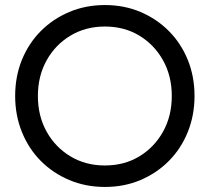

<svg xmlns="http://www.w3.org/2000/svg" viewBox="-20 -730 830 760"><path d="M40 -350Q40 -427 66.5 -492.5Q93 -558 141 -606.5Q189 -655 254 -682.5Q319 -710 395 -710Q472 -710 536.5 -682.5Q601 -655 649 -606.5Q697 -558 723.5 -492.5Q750 -427 750 -350Q750 -274 723.5 -208Q697 -142 649 -93.5Q601 -45 536.5 -17.5Q472 10 395 10Q319 10 254 -17.5Q189 -45 141 -93.5Q93 -142 66.5 -208Q40 -274 40 -350ZM130 -350Q130 -271 164.5 -209Q199 -147 259 -111Q319 -75 395 -75Q472 -75 531.5 -111Q591 -147 625.5 -209Q660 -271 660 -350Q660 -429 625.5 -491Q591 -553 531.5 -589Q472 -625 395 -625Q319 -625 259 -589Q199 -553 164.5 -491Q130 -429 130 -350Z"/></svg>

Font: Von Book
Style: Regular
Weight: 400
Version: Version 4.000; ttfautohint (v1.8.4.7-5d5b)